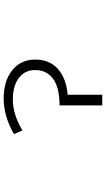

<svg xmlns="http://www.w3.org/2000/svg" viewBox="213 -786 574 1040"><g transform="rotate(-90 500.0 -266.0)"><path d="M697.3 -362.3Q697.3 -285.2 647 -239.7Q596.7 -194.3 506.8 -186.5V1H449.2V-230.5Q545.9 -230.5 593.3 -265.6Q640.6 -300.8 640.6 -362.3Q640.6 -418 598.1 -450.7Q555.7 -483.4 479.5 -483.4Q400.4 -483.4 313.5 -431.6L293.9 -477.5Q388.7 -532.2 484.4 -533.2Q582 -533.2 639.6 -486.8Q697.3 -440.4 697.3 -362.3Z"/></g></svg>

Font: Gen Shin Gothic Monospace Light
Style: Regular
Weight: 300
Designer: [Source Han Sans]
Ryoko NISHIZUKA  (kana & ideographs); Paul D. Hunt (Latin, Greek & Cyrillic); Wenlong ZHANG  (bopomofo
Version: Version 1.002.20150607